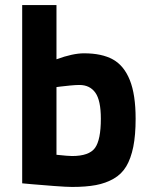

<svg xmlns="http://www.w3.org/2000/svg" viewBox="-20 -720 586 752"><path d="M309.1 -511.2Q378.9 -511.2 422.4 -487.1Q465.8 -462.9 488.5 -406.2Q511.2 -349.6 511.2 -254.9Q511.2 -190.4 502 -144.8Q492.7 -99.1 474.6 -68.6Q456.5 -38.1 425.5 -20.3Q394.5 -2.4 355.7 4.9Q316.9 12.2 262.2 12.2Q240.7 12.2 191.9 8.5Q143.1 4.9 105 1.5L66.9 -2V-700.2H201.2V-487.8Q265.1 -511.2 309.1 -511.2ZM262.2 -108.9Q329.1 -108.9 352.1 -140.6Q375 -172.4 375 -254.9Q375 -326.7 353.5 -356.9Q332 -387.2 291 -387.2Q276.4 -387.2 253.9 -385Q231.4 -382.8 216.3 -380.9L201.2 -378.9V-113.8Q247.1 -108.9 262.2 -108.9Z"/></svg>

Font: TitilliumText25L
Style: 999 wt
Weight: 900
Designer: Accademia di Belle Arti di Urbino and others
Foundry: Accademia di Belle Arti di Urbino and others.
Version: Version 25.000